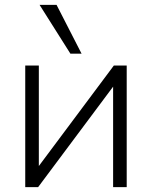

<svg xmlns="http://www.w3.org/2000/svg" viewBox="-20 -771 626 791"><path d="M84 0H137L446 -414V0H502V-501H449L140 -87V-501H84ZM270 -550H316L213 -751H143Z"/></svg>

Font: Poppy and Pepper Light
Style: Regular
Weight: 300
Designer: Thy Ha
Foundry: Thy Ha
Version: Version 0.001;Glyphs 3.2 (3227)